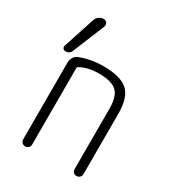

<svg xmlns="http://www.w3.org/2000/svg" viewBox="-176 -833 853 937"><g transform="rotate(30 250.0 -365.0)"><path d="M47.9 -500Q39.1 -500 34.2 -506.8Q29.3 -513.7 32.2 -522.5L89.8 -699.2Q93.8 -712.9 106 -721.7Q118.2 -730.5 132.8 -730.5Q144.5 -730.5 150.9 -720.7Q157.2 -710.9 153.3 -700.2L80.1 -521.5Q72.3 -500 47.9 -500ZM245.1 -530.3Q344.7 -530.3 384.8 -493.2Q424.8 -456.1 424.8 -365.2V-25.4Q424.8 -14.6 417.5 -7.3Q410.2 0 399.4 0Q388.7 0 381.8 -6.8Q375 -13.7 375 -25.4V-365.2Q375 -433.6 346.2 -460.9Q317.4 -488.3 245.1 -488.3Q184.6 -488.3 140.6 -463.9Q135.7 -460.9 135.7 -456.1V-25.4Q135.7 -14.6 128.4 -7.3Q121.1 0 110.4 0Q99.6 0 92.3 -7.3Q85 -14.6 85 -25.4V-458Q85 -474.6 93.8 -488.3Q102.5 -502 118.2 -507.8Q178.7 -530.3 245.1 -530.3Z"/></g></svg>

Font: Rounded-L Mgen+ 1mn light
Style: Regular
Weight: 200
Designer: [Source Han Sans]
Ryoko NISHIZUKA  (kana & ideographs); Paul D. Hunt (Latin, Greek & Cyrillic); Wenlong ZHANG  (bopomofo
Version: Version 1.059.20150602